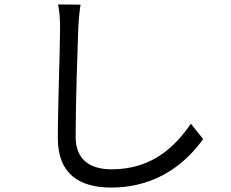

<svg xmlns="http://www.w3.org/2000/svg" viewBox="-20 -797 1040 863"><path d="M241 -777C247 -748 250 -713 250 -677C250 -572 240 -322 240 -175C240 -14 338 46 480 46C698 46 826 -78 893 -172L838 -241C767 -138 664 -36 482 -36C390 -36 320 -74 320 -183C320 -331 328 -565 332 -677C334 -709 337 -744 342 -776Z"/></svg>

Font: Noto Sans CJK SC Regular
Style: Regular
Weight: 400
Designer: Ryoko NISHIZUKA (kana & ideographs); Paul D. Hunt (Latin, Greek & Cyrillic); Wenlong ZHANG (bopomofo); Sandoll Communica
Foundry: Adobe Systems Incorporated
Version: Version 1.004;PS 1.004;hotconv 1.0.82;makeotf.lib2.5.63406